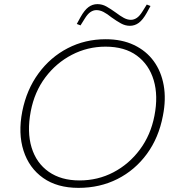

<svg xmlns="http://www.w3.org/2000/svg" viewBox="-20 -900 856 930"><path d="M360 10Q257 10 189 -38Q121 -86 94 -170Q67 -254 88 -361Q109 -466 166.5 -544.5Q224 -623 308 -666.5Q392 -710 492 -710Q570 -710 629 -682Q688 -654 724.5 -604Q761 -554 773 -486.5Q785 -419 769 -339Q749 -233 691.5 -154.5Q634 -76 549 -33Q464 10 360 10ZM365 -26Q454 -26 529.5 -65.5Q605 -105 657.5 -175.5Q710 -246 728 -339Q747 -436 724.5 -511.5Q702 -587 643 -630.5Q584 -674 491 -674Q404 -674 328 -634.5Q252 -595 199.5 -525Q147 -455 129 -361Q110 -261 133 -185.5Q156 -110 216 -68Q276 -26 365 -26ZM370 -777 352 -784 370 -817Q389 -851 408.5 -865.5Q428 -880 452 -880Q475 -880 495.5 -868.5Q516 -857 541 -839Q562 -823 579.5 -813.5Q597 -804 614 -804Q629 -804 643 -813.5Q657 -823 671 -846L691 -878L709 -871L691 -838Q672 -804 652.5 -789.5Q633 -775 609 -775Q587 -775 566 -786.5Q545 -798 520 -816Q499 -833 481.5 -842Q464 -851 447 -851Q432 -851 418 -841.5Q404 -832 390 -809Z"/></svg>

Font: REM Thin
Style: Italic
Weight: 250
Italic angle: -11°
Designer: Octavio Pardo
Foundry: Ashler Design
Version: Version 1.005;gftools[0.9.28]